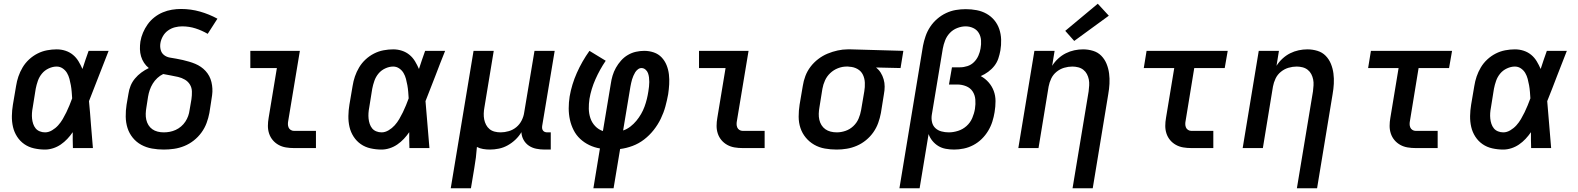

<svg xmlns="http://www.w3.org/2000/svg" viewBox="-20 -792 8440 1027"><path d="M221 8Q191 8 162 1.5Q133 -5 110 -21Q87 -37 71.5 -61Q56 -85 49.5 -113Q43 -141 43.5 -171.5Q44 -202 49 -232L66 -332Q70 -358 78.5 -383Q87 -408 101 -431.5Q115 -455 135.5 -474Q156 -493 180.5 -505.5Q205 -518 231.5 -523Q258 -528 283 -528Q308 -528 330.5 -520.5Q353 -513 370.5 -498.5Q388 -484 400 -464Q412 -444 421 -423Q429 -447 437 -471.5Q445 -496 454 -520H561Q534 -453 508.5 -385.5Q483 -318 456 -251Q462 -189 466.5 -126Q471 -63 477 0H370Q369 -21 369 -42.5Q369 -64 369 -85Q356 -66 340 -49Q324 -32 305 -19Q286 -6 264 1Q242 8 221 8ZM221 -84Q240 -84 258.5 -95Q277 -106 291 -121.5Q305 -137 315.5 -155Q326 -173 335 -191.5Q344 -210 351.5 -228.5Q359 -247 366 -266Q365 -283 363.5 -301Q362 -319 359 -336Q356 -353 351.5 -370Q347 -387 338.5 -401.5Q330 -416 315.5 -426Q301 -436 283 -436Q262 -436 240.5 -426Q219 -416 204.5 -398.5Q190 -381 182.5 -359.5Q175 -338 171 -317L155 -217Q152 -202 151 -187Q150 -172 151.5 -157.5Q153 -143 157.5 -129.5Q162 -116 170.5 -105.5Q179 -95 192.5 -89.5Q206 -84 221 -84Z M856 8Q824 8 793 2.5Q762 -3 735.5 -17.5Q709 -32 690 -55.5Q671 -79 662 -107.5Q653 -136 652.5 -168Q652 -200 657 -232L667 -290Q670 -312 678.5 -333Q687 -354 702 -372Q717 -390 736 -404Q755 -418 776 -428Q761 -440 750.5 -456Q740 -472 734.5 -490.5Q729 -509 728.5 -529Q728 -549 731 -570Q735 -594 745 -617.5Q755 -641 770 -662Q785 -683 806 -699.5Q827 -716 851 -726Q875 -736 899.5 -740Q924 -744 948 -744Q1001 -744 1050 -730Q1099 -716 1143 -692L1091 -611Q1060 -629 1026 -640Q992 -651 954 -651Q935 -651 915.5 -646Q896 -641 879 -629Q862 -617 851.5 -598.5Q841 -580 838 -561Q835 -543 839.5 -525.5Q844 -508 857.5 -497.5Q871 -487 888.5 -484Q906 -481 923.5 -478Q941 -475 958 -471Q975 -467 992 -462Q1009 -457 1024.5 -450.5Q1040 -444 1054 -434.5Q1068 -425 1079.5 -412.5Q1091 -400 1099 -385Q1107 -370 1111 -353Q1115 -336 1116 -318.5Q1117 -301 1114.5 -282.5Q1112 -264 1109 -246L1100 -188Q1095 -161 1085 -134Q1075 -107 1057.5 -83Q1040 -59 1016.5 -40.5Q993 -22 966 -11Q939 0 911 4Q883 8 856 8ZM856 -84Q872 -84 888 -87Q904 -90 919.5 -97Q935 -104 948.5 -115.5Q962 -127 971.5 -141.5Q981 -156 986.5 -171.5Q992 -187 994 -203L1004 -261Q1007 -282 1006.5 -302.5Q1006 -323 996 -339.5Q986 -356 969 -366Q952 -376 932.5 -380.5Q913 -385 893 -388.5Q873 -392 853 -396Q836 -388 821.5 -374.5Q807 -361 797 -344.5Q787 -328 781 -310.5Q775 -293 772 -275L763 -217Q760 -200 759.5 -183.5Q759 -167 762.5 -151.5Q766 -136 774 -123Q782 -110 794.5 -101Q807 -92 823 -88Q839 -84 856 -84Z M1552 0Q1530 0 1509 -3.5Q1488 -7 1470 -17Q1452 -27 1439 -42.5Q1426 -58 1419.5 -77.5Q1413 -97 1413 -118.5Q1413 -140 1417 -162L1461 -428H1319V-520H1584L1522 -147Q1520 -138 1520 -128.5Q1520 -119 1523.5 -110.5Q1527 -102 1535 -97Q1543 -92 1552 -92H1670V0Z M2021 8Q1991 8 1962 1.5Q1933 -5 1910 -21Q1887 -37 1871.5 -61Q1856 -85 1849.5 -113Q1843 -141 1843.5 -171.5Q1844 -202 1849 -232L1866 -332Q1870 -358 1878.5 -383Q1887 -408 1901 -431.5Q1915 -455 1935.5 -474Q1956 -493 1980.5 -505.5Q2005 -518 2031.5 -523Q2058 -528 2083 -528Q2108 -528 2130.5 -520.5Q2153 -513 2170.5 -498.5Q2188 -484 2200 -464Q2212 -444 2221 -423Q2229 -447 2237 -471.5Q2245 -496 2254 -520H2361Q2334 -453 2308.5 -385.5Q2283 -318 2256 -251Q2262 -189 2266.5 -126Q2271 -63 2277 0H2170Q2169 -21 2169 -42.5Q2169 -64 2169 -85Q2156 -66 2140 -49Q2124 -32 2105 -19Q2086 -6 2064 1Q2042 8 2021 8ZM2021 -84Q2040 -84 2058.5 -95Q2077 -106 2091 -121.5Q2105 -137 2115.5 -155Q2126 -173 2135 -191.5Q2144 -210 2151.5 -228.5Q2159 -247 2166 -266Q2165 -283 2163.5 -301Q2162 -319 2159 -336Q2156 -353 2151.5 -370Q2147 -387 2138.5 -401.5Q2130 -416 2115.5 -426Q2101 -436 2083 -436Q2062 -436 2040.5 -426Q2019 -416 2004.5 -398.5Q1990 -381 1982.5 -359.5Q1975 -338 1971 -317L1955 -217Q1952 -202 1951 -187Q1950 -172 1951.5 -157.5Q1953 -143 1957.5 -129.5Q1962 -116 1970.5 -105.5Q1979 -95 1992.5 -89.5Q2006 -84 2021 -84Z M2391 215 2513 -520H2621L2571 -217Q2568 -201 2567.5 -184.5Q2567 -168 2570 -153Q2573 -138 2580 -124.5Q2587 -111 2598.5 -101.5Q2610 -92 2625.5 -88Q2641 -84 2658 -84Q2679 -84 2701.5 -90.5Q2724 -97 2742 -112Q2760 -127 2770.5 -148Q2781 -169 2784 -191L2839 -520H2947L2880 -118Q2879 -111 2880 -104.5Q2881 -98 2885 -93Q2889 -88 2895 -86Q2901 -84 2908 -84H2926V8H2893Q2870 8 2848 3.5Q2826 -1 2808.5 -13Q2791 -25 2780.5 -44Q2770 -63 2769 -85Q2756 -63 2737 -45Q2718 -27 2695.5 -14.5Q2673 -2 2648.5 3Q2624 8 2601 8Q2582 8 2564 5Q2546 2 2531 -6Q2529 22 2525.5 50.5Q2522 79 2517 107L2499 215Z M3154 215 3189 2Q3159 -3 3132 -16Q3105 -29 3083.5 -49Q3062 -69 3048.5 -95.5Q3035 -122 3028.5 -151.5Q3022 -181 3022 -212.5Q3022 -244 3027 -276Q3038 -340 3065.5 -402Q3093 -464 3133 -520L3220 -467Q3188 -420 3165 -368Q3142 -316 3133 -263Q3129 -236 3129.5 -210Q3130 -184 3138 -160Q3146 -136 3163.5 -117.5Q3181 -99 3205 -91L3247 -343Q3250 -365 3256.5 -387Q3263 -409 3274.5 -429.5Q3286 -450 3302 -468Q3318 -486 3338.5 -498Q3359 -510 3381.5 -515Q3404 -520 3426 -520Q3453 -520 3477.5 -511.5Q3502 -503 3519 -485Q3536 -467 3545.5 -443.5Q3555 -420 3558 -394Q3561 -368 3559.5 -341.5Q3558 -315 3554 -288Q3548 -255 3539 -222Q3530 -189 3514.5 -157Q3499 -125 3476.5 -96.5Q3454 -68 3425.5 -46Q3397 -24 3363.5 -11.5Q3330 1 3297 5L3262 215ZM3313 -94Q3334 -101 3352 -115Q3370 -129 3384 -146Q3398 -163 3409 -182Q3420 -201 3427.5 -221.5Q3435 -242 3440 -262.5Q3445 -283 3448 -303Q3450 -316 3451.5 -328.5Q3453 -341 3453 -353.5Q3453 -366 3451.5 -378Q3450 -390 3446 -401Q3442 -412 3432.5 -420Q3423 -428 3411 -428Q3401 -428 3392 -421Q3383 -414 3377.5 -405Q3372 -396 3368 -386.5Q3364 -377 3361 -367.5Q3358 -358 3356 -348Q3354 -338 3352 -328Z M3952 0Q3930 0 3909 -3.5Q3888 -7 3870 -17Q3852 -27 3839 -42.5Q3826 -58 3819.5 -77.5Q3813 -97 3813 -118.5Q3813 -140 3817 -162L3861 -428H3719V-520H3984L3922 -147Q3920 -138 3920 -128.5Q3920 -119 3923.5 -110.5Q3927 -102 3935 -97Q3943 -92 3952 -92H4070V0Z M4455 8Q4423 8 4392 2.5Q4361 -3 4335 -18Q4309 -33 4290 -56Q4271 -79 4261.5 -107.5Q4252 -136 4252 -168Q4252 -200 4257 -232L4274 -332Q4278 -359 4288 -385.5Q4298 -412 4315.5 -435Q4333 -458 4356.5 -476Q4380 -494 4406.5 -505Q4433 -516 4460.5 -522Q4488 -528 4514 -528Q4519 -528 4523 -528Q4527 -528 4531 -528L4812 -520L4797 -428L4666 -431Q4681 -419 4691 -403Q4701 -387 4706.5 -368Q4712 -349 4712 -329Q4712 -309 4708 -288L4692 -188Q4687 -161 4677.5 -134.5Q4668 -108 4651.5 -84.5Q4635 -61 4612.5 -42.5Q4590 -24 4563.5 -12.5Q4537 -1 4509.5 3.5Q4482 8 4456 8ZM4456 -84Q4479 -84 4502.5 -92Q4526 -100 4544.5 -117.5Q4563 -135 4572.5 -157.5Q4582 -180 4586 -203L4603 -303Q4607 -326 4606 -349.5Q4605 -373 4595.5 -392.5Q4586 -412 4566.5 -423Q4547 -434 4524 -435L4516 -436Q4514 -436 4512 -436Q4510 -436 4508 -436Q4485 -436 4462 -427Q4439 -418 4421 -401Q4403 -384 4393 -362Q4383 -340 4379 -317L4363 -217Q4360 -200 4359.5 -183.5Q4359 -167 4362.5 -151.5Q4366 -136 4374 -123Q4382 -110 4394.5 -101Q4407 -92 4423 -88Q4439 -84 4456 -84Q4456 -84 4456 -84Q4456 -84 4456 -84Z M4791 215 4917 -547Q4922 -573 4931 -599Q4940 -625 4955.5 -648.5Q4971 -672 4993 -691Q5015 -710 5040.5 -722Q5066 -734 5092.5 -738.5Q5119 -743 5146 -743Q5176 -743 5204.5 -737.5Q5233 -732 5257 -718.5Q5281 -705 5298.5 -684Q5316 -663 5325 -636.5Q5334 -610 5335 -580.5Q5336 -551 5331 -522Q5327 -500 5320 -479Q5313 -458 5299 -440Q5285 -422 5266 -408Q5247 -394 5226 -385Q5250 -372 5268 -351.5Q5286 -331 5295.5 -305.5Q5305 -280 5305 -251Q5305 -222 5300 -192Q5296 -167 5288 -141.5Q5280 -116 5265.5 -92Q5251 -68 5231 -48.5Q5211 -29 5186.5 -16Q5162 -3 5135.5 2.5Q5109 8 5084 8Q5061 8 5039 4Q5017 0 4999 -11Q4981 -22 4967.5 -38.5Q4954 -55 4947 -75L4899 215ZM5055 -84Q5079 -84 5104.5 -92Q5130 -100 5150 -118Q5170 -136 5180.5 -160.5Q5191 -185 5195 -210Q5199 -235 5197 -259.5Q5195 -284 5182.5 -303Q5170 -322 5147.5 -331Q5125 -340 5100 -340H5056L5072 -432H5115Q5135 -432 5155 -438.5Q5175 -445 5190 -460Q5205 -475 5213.5 -494.5Q5222 -514 5225 -533Q5229 -555 5227.5 -576.5Q5226 -598 5215.5 -615.5Q5205 -633 5186 -642Q5167 -651 5145 -651Q5123 -651 5100 -642Q5077 -633 5060.5 -615.5Q5044 -598 5035.5 -576Q5027 -554 5023 -532L4964 -177Q4961 -157 4965.5 -138Q4970 -119 4983.5 -106.5Q4997 -94 5016 -89Q5035 -84 5055 -84Z M5717 215 5803 -303Q5805 -319 5806 -335.5Q5807 -352 5804 -367Q5801 -382 5794 -395.5Q5787 -409 5775 -418.5Q5763 -428 5747.5 -432Q5732 -436 5716 -436Q5694 -436 5672 -429.5Q5650 -423 5631.5 -408Q5613 -393 5603 -372Q5593 -351 5589 -329L5535 0H5427L5513 -520H5621L5608 -440Q5621 -461 5640 -478.5Q5659 -496 5681 -507Q5703 -518 5726.5 -523Q5750 -528 5773 -528Q5801 -528 5827 -520Q5853 -512 5871 -493.5Q5889 -475 5899 -450.5Q5909 -426 5912.5 -399Q5916 -372 5914.5 -344Q5913 -316 5908 -288L5825 215ZM5726 -573 5678 -627 5852 -772 5911 -708Z M6352 0Q6330 0 6309 -3.5Q6288 -7 6270 -17Q6252 -27 6239 -42.5Q6226 -58 6219.5 -77.5Q6213 -97 6213 -118.5Q6213 -140 6217 -162L6261 -428H6098L6113 -520H6547L6531 -428H6368L6322 -147Q6320 -138 6320 -128.5Q6320 -119 6323.5 -110.5Q6327 -102 6335 -97Q6343 -92 6352 -92H6470V0Z M6917 215 7003 -303Q7005 -319 7006 -335.5Q7007 -352 7004 -367Q7001 -382 6994 -395.5Q6987 -409 6975 -418.5Q6963 -428 6947.5 -432Q6932 -436 6916 -436Q6894 -436 6872 -429.5Q6850 -423 6831.5 -408Q6813 -393 6803 -372Q6793 -351 6789 -329L6735 0H6627L6713 -520H6821L6808 -440Q6821 -461 6840 -478.5Q6859 -496 6881 -507Q6903 -518 6926.5 -523Q6950 -528 6973 -528Q7001 -528 7027 -520Q7053 -512 7071 -493.5Q7089 -475 7099 -450.5Q7109 -426 7112.5 -399Q7116 -372 7114.5 -344Q7113 -316 7108 -288L7025 215Z M7552 0Q7530 0 7509 -3.5Q7488 -7 7470 -17Q7452 -27 7439 -42.5Q7426 -58 7419.5 -77.5Q7413 -97 7413 -118.5Q7413 -140 7417 -162L7461 -428H7298L7313 -520H7747L7731 -428H7568L7522 -147Q7520 -138 7520 -128.5Q7520 -119 7523.5 -110.5Q7527 -102 7535 -97Q7543 -92 7552 -92H7670V0Z M8021 8Q7991 8 7962 1.5Q7933 -5 7910 -21Q7887 -37 7871.5 -61Q7856 -85 7849.5 -113Q7843 -141 7843.5 -171.5Q7844 -202 7849 -232L7866 -332Q7870 -358 7878.5 -383Q7887 -408 7901 -431.5Q7915 -455 7935.5 -474Q7956 -493 7980.5 -505.5Q8005 -518 8031.5 -523Q8058 -528 8083 -528Q8108 -528 8130.5 -520.5Q8153 -513 8170.5 -498.5Q8188 -484 8200 -464Q8212 -444 8221 -423Q8229 -447 8237 -471.5Q8245 -496 8254 -520H8361Q8334 -453 8308.5 -385.5Q8283 -318 8256 -251Q8262 -189 8266.5 -126Q8271 -63 8277 0H8170Q8169 -21 8169 -42.5Q8169 -64 8169 -85Q8156 -66 8140 -49Q8124 -32 8105 -19Q8086 -6 8064 1Q8042 8 8021 8ZM8021 -84Q8040 -84 8058.5 -95Q8077 -106 8091 -121.5Q8105 -137 8115.5 -155Q8126 -173 8135 -191.5Q8144 -210 8151.5 -228.5Q8159 -247 8166 -266Q8165 -283 8163.5 -301Q8162 -319 8159 -336Q8156 -353 8151.5 -370Q8147 -387 8138.5 -401.5Q8130 -416 8115.5 -426Q8101 -436 8083 -436Q8062 -436 8040.5 -426Q8019 -416 8004.5 -398.5Q7990 -381 7982.5 -359.5Q7975 -338 7971 -317L7955 -217Q7952 -202 7951 -187Q7950 -172 7951.5 -157.5Q7953 -143 7957.5 -129.5Q7962 -116 7970.5 -105.5Q7979 -95 7992.5 -89.5Q8006 -84 8021 -84Z"/></svg>

Font: Iosevka SS04 SmBd Ex Obl
Style: Regular
Weight: 600
Width: 7
Italic angle: -9°
Monospace: yes
Designer: Belleve Invis
Foundry: Belleve Invis
Version: Version 19.0.0; ttfautohint (v1.8.4)